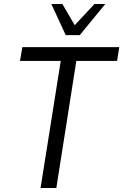

<svg xmlns="http://www.w3.org/2000/svg" viewBox="-20 -941 617 961"><path d="M183 0 284 -636H80L92 -705H577L566 -636H362L262 0ZM309 -765 237 -921H292L354 -815L453 -921H507L379 -765Z"/></svg>

Font: Nunito Sans 10pt Condensed
Style: Italic
Weight: 400
Width: 3
Italic angle: -9°
Designer: Vernon Adams
Foundry: Vernon Adams
Version: Version 3.101;gftools[0.9.27]